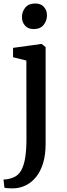

<svg xmlns="http://www.w3.org/2000/svg" viewBox="-34 -804 370 1067"><path d="M46.5 242.5Q38.5 243 26.8 242.8Q15 242.5 4.5 241.5Q-6 240.5 -9.5 239L-14.5 193.5Q-7 194 8.2 191.5Q23.5 189 40.5 182Q67.5 171.5 83.5 143.2Q99.5 115 106.2 71.2Q113 27.5 113 -29.5L112.5 -467.5L38.5 -486V-538L193.5 -559.5H198L219.5 -542.5V-4.5Q219.5 56 205.8 101.5Q192 147 167.8 177.8Q143.5 208.5 112.2 224.5Q81 240.5 46.5 242.5ZM153 -642.5Q121.5 -642.5 104.8 -662Q88 -681.5 88 -708.5Q88 -739 106.5 -761.8Q125 -784.5 161 -784.5H162Q193.5 -784.5 210.2 -765.5Q227 -746.5 227 -719Q227 -689 208.5 -665.8Q190 -642.5 154 -642.5Z"/></svg>

Font: Merriweather 36pt Medium
Style: Regular
Weight: 500
Version: Version 2.100